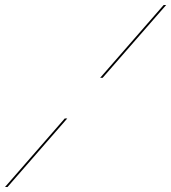

<svg xmlns="http://www.w3.org/2000/svg" viewBox="-43 -694 682 765"><path d="M619 -674 366 -384H356L609 -674ZM-23 51 215 -222H225L-13 51Z"/></svg>

Font: Ballet 72pt
Style: Regular
Weight: 400
Designer: Maximiliano R. Sproviero
Foundry: Omnibus-Type
Version: Version 1.100; ttfautohint (v1.8.3)